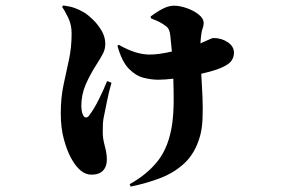

<svg xmlns="http://www.w3.org/2000/svg" viewBox="-20 -606 1040 708"><path d="M375 -307.1 391.1 -300.8Q381.3 -267.1 374.8 -233.9Q368.2 -200.7 361.8 -169.9Q359.9 -158.2 359.4 -147.9Q358.9 -137.7 358.9 -118.2Q358.9 -94.7 366.5 -67.4Q374 -40 374 -17.1Q374 8.3 359.9 23.2Q345.7 38.1 316.9 38.1Q275.4 38.1 242.2 -22.9Q227.5 -49.3 215.8 -91.6Q204.1 -133.8 204.1 -188Q204.1 -245.1 214.1 -292.2Q224.1 -339.4 234.1 -385Q244.1 -430.7 244.1 -482.9Q244.1 -514.6 231.4 -541Q218.8 -567.4 209 -580.1L212.9 -585.9Q236.8 -583 254.9 -576.7Q272.9 -570.3 290 -560.1Q305.2 -550.8 323.2 -533.2Q341.3 -515.6 354.7 -492.7Q368.2 -469.7 368.2 -444.8Q368.2 -426.3 361.1 -411.4Q354 -396.5 338.9 -373Q312 -331.5 295.9 -293.9Q279.8 -256.3 279.8 -214.8Q279.8 -210 281.2 -198.7Q282.7 -187.5 287.1 -180.2Q290.5 -173.3 296.6 -172.9Q302.7 -172.4 308.1 -179.2Q326.7 -203.6 344.5 -239.5Q362.3 -275.4 375 -307.1ZM537.1 -538.1 535.2 -544.9Q556.6 -561.5 579.1 -573.2Q601.6 -585 621.1 -585Q642.6 -585 668.2 -576.2Q693.8 -567.4 712.4 -552.7Q731 -538.1 731 -521Q731 -510.7 727.1 -500.7Q723.1 -490.7 721.2 -471.2Q720.2 -464.8 720 -458.7Q719.7 -452.6 719.2 -445.8Q723.6 -448.2 727.5 -450Q731.4 -451.7 734.9 -453.1Q752.4 -461.4 758.5 -463.6Q764.6 -465.8 767.1 -465.8Q796.9 -465.8 819.8 -450.4Q842.8 -435.1 842.8 -411.1Q842.8 -397 834.5 -383.5Q826.2 -370.1 801.8 -358.9Q777.3 -346.7 722.2 -334Q724.6 -293.5 726.6 -250.2Q728.5 -207 726.8 -167.2Q725.1 -127.4 715.8 -98.1Q698.7 -41.5 662.4 -6.3Q626 28.8 575 49.1Q523.9 69.3 461.9 82L458 73.2Q523.4 37.1 563.2 -14.2Q603 -65.4 615.2 -150.9Q620.1 -189.5 620.4 -229.5Q620.6 -269.5 619.1 -315.9Q604 -314 589.8 -313Q575.7 -312 563 -312Q538.6 -312 509.8 -319.1Q481 -326.2 455.1 -352.5Q429.2 -378.9 413.1 -437L418 -440.9Q480 -404.8 532.2 -404.8Q565.4 -404.8 613.8 -416Q612.3 -431.6 610.8 -446.5Q609.4 -461.4 607.9 -475.1Q605.5 -499.5 594.2 -507.8Q580.6 -518.6 567.9 -524.9Q555.2 -531.2 537.1 -538.1Z"/></svg>

Font: Source Han Serif JP Heavy
Style: Regular
Weight: 900
Designer: Ryoko NISHIZUKA  (kana & ideographs); Frank Grießhammer (Latin, Greek & Cyrillic); Wenlong ZHANG  (bopomofo); Sandoll Co
Foundry: Adobe Systems Incorporated
Version: Version 1.001;PS 1.001;hotconv 16.6.54;makeotf.lib2.5.65590